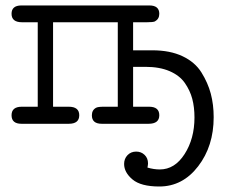

<svg xmlns="http://www.w3.org/2000/svg" viewBox="-20 -450 856 698"><path d="M59.1 -62H117.2V-369.1H60.1Q22 -369.1 22 -399.9Q22 -429.7 57.1 -430.2H522.9Q559.1 -430.2 559.1 -399.9Q559.1 -380.9 543 -372.1Q536.1 -369.1 514.2 -369.1H463.9V-267.1H534.2Q598.1 -267.1 643.6 -245.6Q689 -224.1 712.4 -186.5Q735.8 -148.9 746.3 -109.4Q756.8 -69.8 756.8 -23.9Q756.8 81.1 700.4 154.5Q644 228 559.1 228Q492.2 228 461.7 202.4Q431.2 176.8 431.2 146Q431.2 127 443.6 114Q456.1 101.1 475.1 101.1Q493.2 101.1 505.6 113Q518.1 125 518.1 144Q518.1 148.9 516.1 159.2Q539.1 166 561 166Q615.2 166 651.1 110.1Q687 54.2 687 -22.9Q687 -60.1 679 -90.6Q670.9 -121.1 651.9 -148.4Q632.8 -175.8 596.4 -191.4Q560.1 -207 508.8 -207H463.9V-62H522Q559.1 -62 559.1 -31Q559.1 0 520 0H350.1Q314 0 314 -30.8Q314 -49.8 329.1 -58.1Q335.9 -62 356.9 -62H408.2V-369.1H172.9V-62H230Q268.1 -62 268.1 -31Q268.1 0 230 0H58.1Q22 0 22 -31Q22 -62 59.1 -62Z"/></svg>

Font: CMU Typewriter Text Variable Width
Style: Medium
Weight: 500
Version: Version 0.7.0